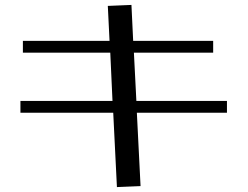

<svg xmlns="http://www.w3.org/2000/svg" viewBox="-20 -729 1007 780"><path d="M534 -319 524 -515H846V-563H521L514 -709L418 -705L425 -563H73V-515H428L437 -319H63V-271H440L455 31L551 27L536 -271H902V-319Z"/></svg>

Font: LXGW Marker Gothic
Style: Regular
Weight: 400
Version: Version 1.001